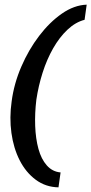

<svg xmlns="http://www.w3.org/2000/svg" viewBox="-20 -685 392 824"><path d="M231 119Q176 118 133.5 86.5Q91 55 64.5 3Q38 -49 29 -114.5Q20 -180 30 -250Q40 -326 71.5 -399Q103 -472 148 -531Q193 -590 245.5 -626.5Q298 -663 352 -665L343 -600Q304 -590 269.5 -557.5Q235 -525 208 -477.5Q181 -430 163 -373.5Q145 -317 136 -257Q129 -199 131 -144.5Q133 -90 145 -46Q157 -2 181 25Q205 52 240 55Z"/></svg>

Font: Alumni Sans Thin
Style: Bold Italic
Weight: 700
Italic angle: -8°
Version: Version 1.016